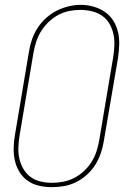

<svg xmlns="http://www.w3.org/2000/svg" viewBox="-20 -766 540 794"><path d="M194 8Q167 8 141 2Q115 -4 94.5 -18.5Q74 -33 60.5 -55Q47 -77 41.5 -102Q36 -127 36.5 -154.5Q37 -182 42 -209L100 -554Q104 -579 112.5 -603.5Q121 -628 135.5 -650.5Q150 -673 170.5 -691.5Q191 -710 215 -722Q239 -734 264.5 -740Q290 -746 315 -746Q341 -746 367 -738.5Q393 -731 414 -716.5Q435 -702 448.5 -680.5Q462 -659 468 -633.5Q474 -608 473 -581Q472 -554 468 -526L409 -181Q405 -156 396.5 -131.5Q388 -107 374 -84.5Q360 -62 339.5 -43.5Q319 -25 295 -13Q271 -1 245.5 3.5Q220 8 194 8Q194 8 194 8Q194 8 194 8ZM195 -10Q218 -10 241.5 -14.5Q265 -19 286.5 -30Q308 -41 326.5 -58Q345 -75 358 -95.5Q371 -116 378.5 -138.5Q386 -161 390 -184L448 -529Q452 -554 453 -578.5Q454 -603 449 -625.5Q444 -648 432.5 -668Q421 -688 402 -701Q383 -714 359.5 -719.5Q336 -725 312 -725Q289 -725 266 -720.5Q243 -716 221.5 -704.5Q200 -693 182 -676Q164 -659 151 -638.5Q138 -618 130.5 -595.5Q123 -573 119 -551L61 -206Q57 -181 56 -157Q55 -133 60 -110.5Q65 -88 76.5 -68Q88 -48 106 -34.5Q124 -21 147.5 -15.5Q171 -10 195 -10Z"/></svg>

Font: iosevka_custom_sans_ss08 Thin
Style: Italic
Weight: 100
Italic angle: -10°
Designer: Belleve Invis
Foundry: Belleve Invis
Version: Version 10.3.0; ttfautohint (v1.8.3)